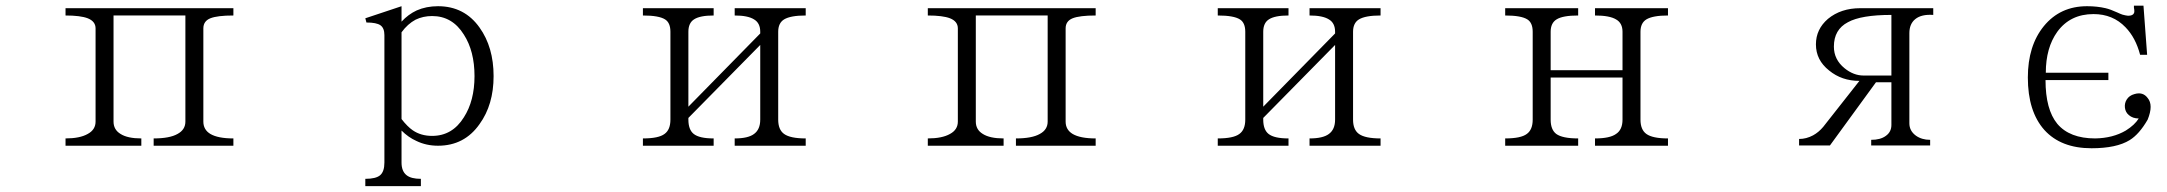

<svg xmlns="http://www.w3.org/2000/svg" viewBox="-20 -506 7540 668"><path d="M208 -24.4V1H471.7V-24.4Q423.8 -24.4 399.4 -40Q375 -54.7 375 -83V-452.1H625V-83Q625 -54.7 597.7 -40Q570.3 -24.4 514.6 -24.4V1H792V-24.4Q738.3 -24.4 711.9 -40Q687.5 -54.7 687.5 -83V-407.2Q687.5 -432.6 711.9 -442.4Q736.3 -452.1 792 -452.1V-477.5H208V-452.1Q259.8 -452.1 285.2 -442.4Q312.5 -431.6 312.5 -407.2V-83Q312.5 -54.7 285.2 -40Q257.8 -24.4 208 -24.4Z M1377 -91.8V-393.6Q1398.4 -422.9 1425.8 -437.5Q1452.1 -450.2 1483.4 -450.2Q1553.7 -450.2 1593.8 -385.7Q1630.9 -328.1 1630.9 -241.2Q1630.9 -155.3 1593.8 -97.7Q1553.7 -33.2 1483.4 -33.2Q1444.3 -33.2 1416 -52.7Q1397.5 -65.4 1377 -91.8ZM1251 141.6H1444.3V116.2Q1410.2 116.2 1394.5 103.5Q1377 89.8 1377 59.6V-51.8Q1400.4 -28.3 1428.7 -15.6Q1462.9 1 1503.9 1Q1595.7 1 1648.4 -74.2Q1697.3 -141.6 1697.3 -241.2Q1697.3 -341.8 1648.4 -410.2Q1595.7 -484.4 1503.9 -484.4Q1462.9 -484.4 1429.7 -469.7Q1400.4 -456.1 1377 -430.7V-484.4L1251 -442.4L1254.9 -427.7Q1290 -427.7 1303.7 -418Q1317.4 -408.2 1317.4 -383.8V59.6Q1317.4 90.8 1302.7 103.5Q1288.1 116.2 1251 116.2Z M2216.8 1H2462.9V-24.4Q2413.1 -24.4 2393.6 -40Q2375 -54.7 2375 -89.8V-95.7L2625 -349.6V-89.8Q2625 -55.7 2603.5 -40Q2583 -24.4 2536.1 -24.4V1H2783.2V-24.4Q2729.5 -24.4 2708 -40Q2687.5 -54.7 2687.5 -89.8V-395.5Q2687.5 -425.8 2708 -438.5Q2730.5 -452.1 2783.2 -452.1V-477.5H2536.1V-452.1Q2582 -452.1 2603.5 -438.5Q2625 -425.8 2625 -395.5V-389.6L2375 -134.8V-395.5Q2375 -425.8 2394.5 -438.5Q2415 -452.1 2462.9 -452.1V-477.5H2216.8V-452.1Q2272.5 -452.1 2293.9 -438.5Q2312.5 -426.8 2312.5 -395.5V-89.8Q2312.5 -54.7 2292 -40Q2271.5 -24.4 2216.8 -24.4Z M3208 -24.4V1H3471.7V-24.4Q3423.8 -24.4 3399.4 -40Q3375 -54.7 3375 -83V-452.1H3625V-83Q3625 -54.7 3597.7 -40Q3570.3 -24.4 3514.6 -24.4V1H3792V-24.4Q3738.3 -24.4 3711.9 -40Q3687.5 -54.7 3687.5 -83V-407.2Q3687.5 -432.6 3711.9 -442.4Q3736.3 -452.1 3792 -452.1V-477.5H3208V-452.1Q3259.8 -452.1 3285.2 -442.4Q3312.5 -431.6 3312.5 -407.2V-83Q3312.5 -54.7 3285.2 -40Q3257.8 -24.4 3208 -24.4Z M4216.8 1H4462.9V-24.4Q4413.1 -24.4 4393.6 -40Q4375 -54.7 4375 -89.8V-95.7L4625 -349.6V-89.8Q4625 -55.7 4603.5 -40Q4583 -24.4 4536.1 -24.4V1H4783.2V-24.4Q4729.5 -24.4 4708 -40Q4687.5 -54.7 4687.5 -89.8V-395.5Q4687.5 -425.8 4708 -438.5Q4730.5 -452.1 4783.2 -452.1V-477.5H4536.1V-452.1Q4582 -452.1 4603.5 -438.5Q4625 -425.8 4625 -395.5V-389.6L4375 -134.8V-395.5Q4375 -425.8 4394.5 -438.5Q4415 -452.1 4462.9 -452.1V-477.5H4216.8V-452.1Q4272.5 -452.1 4293.9 -438.5Q4312.5 -426.8 4312.5 -395.5V-89.8Q4312.5 -54.7 4292 -40Q4271.5 -24.4 4216.8 -24.4Z M5216.8 1H5470.7V-24.4Q5416 -24.4 5394.5 -40Q5375 -54.7 5375 -89.8V-236.3H5625V-89.8Q5625 -54.7 5602.5 -40Q5581.1 -24.4 5529.3 -24.4V1H5783.2V-24.4Q5729.5 -24.4 5708 -40Q5687.5 -54.7 5687.5 -89.8V-395.5Q5687.5 -425.8 5708 -438.5Q5730.5 -452.1 5783.2 -452.1V-477.5H5529.3V-452.1Q5580.1 -452.1 5602.5 -438.5Q5625 -425.8 5625 -395.5V-261.7H5375V-395.5Q5375 -425.8 5395.5 -438.5Q5417 -452.1 5470.7 -452.1V-477.5H5216.8V-452.1Q5272.5 -452.1 5293.9 -438.5Q5312.5 -426.8 5312.5 -395.5V-89.8Q5312.5 -54.7 5292 -40Q5271.5 -24.4 5216.8 -24.4Z M6239.3 -22.5V0H6346.7L6506.8 -219.7H6560.5V-71.3Q6560.5 -46.9 6541 -33.2Q6522.5 -19.5 6490.2 -19.5V0H6695.3V-19.5Q6666 -19.5 6645.5 -34.2Q6623 -50.8 6623 -77.1V-390.6Q6623 -422.9 6643.6 -439.5Q6665 -457 6706.1 -454.1V-477.5H6452.1Q6384.8 -477.5 6339.8 -440.4Q6297.9 -404.3 6297.9 -351.6Q6297.9 -296.9 6343.8 -260.7Q6387.7 -224.6 6449.2 -224.6L6323.2 -64.5Q6307.6 -45.9 6288.1 -35.2Q6264.6 -22.5 6239.3 -22.5ZM6560.5 -454.1V-243.2H6463.9Q6428.7 -243.2 6397.5 -268.6Q6360.4 -298.8 6360.4 -343.8Q6360.4 -403.3 6409.2 -428.7Q6455.1 -454.1 6560.5 -454.1Z M7450.2 -315.4 7437.5 -486.3H7404.3V-479.5Q7407.2 -464.8 7404.3 -460Q7400.4 -451.2 7383.8 -451.2Q7375 -452.1 7364.3 -455.1Q7358.4 -457 7345.7 -462.9Q7322.3 -473.6 7305.7 -477.5Q7276.4 -484.4 7241.2 -484.4Q7147.5 -484.4 7090.8 -415Q7035.2 -346.7 7035.2 -236.3Q7035.2 -118.2 7092.8 -53.7Q7150.4 9.8 7256.8 9.8Q7343.8 9.8 7389.6 -18.6Q7422.9 -39.1 7452.1 -89.8Q7472.7 -140.6 7452.1 -165Q7435.5 -187.5 7406.2 -178.7Q7387.7 -173.8 7378.9 -159.2Q7371.1 -146.5 7373 -130.9Q7375 -115.2 7386.7 -105.5Q7400.4 -93.8 7420.9 -93.8Q7407.2 -71.3 7376 -51.8Q7331.1 -25.4 7269.5 -24.4Q7180.7 -24.4 7137.7 -75.2Q7096.7 -125 7096.7 -227.5H7315.4V-252.9H7097.7Q7097.7 -339.8 7137.7 -395.5Q7182.6 -457 7263.7 -457Q7331.1 -457 7375 -411.1Q7410.2 -375 7425.8 -315.4Z"/></svg>

Font: BatangChe
Style: Regular
Weight: 400
Monospace: yes
Version: Version 2.21